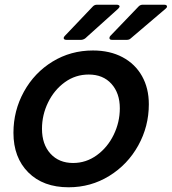

<svg xmlns="http://www.w3.org/2000/svg" viewBox="-20 -783 728 814"><path d="M37 -220Q37 -314 81.5 -394.5Q126 -475 203 -522Q280 -569 374 -569Q446 -569 499.5 -540.5Q553 -512 582 -460.5Q611 -409 611 -341Q611 -247 566 -166Q521 -85 443 -37Q365 11 271 11Q163 11 100 -52Q37 -115 37 -220ZM488 -324Q488 -388 452.5 -427.5Q417 -467 356 -467Q300 -467 255 -434.5Q210 -402 184 -349Q158 -296 158 -237Q158 -171 194 -131.5Q230 -92 290 -92Q345 -92 390.5 -125Q436 -158 462 -211.5Q488 -265 488 -324ZM262 -614Q250 -614 250 -622Q250 -626 255 -631L374 -756Q381 -763 391 -763H475Q480 -763 483.5 -761Q487 -759 487 -756Q487 -752 481 -746L341 -620Q332 -614 323 -614ZM455 -614Q444 -614 444 -622Q444 -627 448 -631L568 -756Q575 -763 585 -763H676Q688 -763 688 -755Q688 -751 682 -746L534 -620Q528 -614 517 -614Z"/></svg>

Font: Open Sauce Two SemiBold Italic
Style: Regular
Weight: 600
Italic angle: -10°
Designer: Alfredo Marco Pradil
Foundry: Creative Sauce Fz LLC
Version: Version 1.477